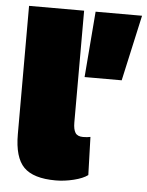

<svg xmlns="http://www.w3.org/2000/svg" viewBox="-52 -746 613 799"><g transform="rotate(5 254.5 -347.0)"><path d="M509 -704 448 -429H293L315 -704ZM267 -704V-237Q267 -208 276 -194Q285 -180 308 -180Q326 -180 339 -183L344 -24Q324 -9 285.5 0.5Q247 10 210 10Q117 10 77 -30.5Q37 -71 37 -168V-704Z"/></g></svg>

Font: Prodigy Sans Black
Style: Regular
Weight: 900
Designer: Wei Huang
Foundry: Wei Huang
Version: Version 1.003; ttfautohint (v1.8.3)